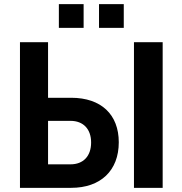

<svg xmlns="http://www.w3.org/2000/svg" viewBox="-20 -903 877 923"><path d="M76 0H322C464 0 551 -83 551 -219C551 -352 467 -433 322 -433H211V-700H76ZM319 -113H211V-322H319C380 -322 418 -283 418 -218C418 -152 380 -113 319 -113ZM624 0H762V-700H624ZM456 -769H575V-883H456ZM263 -769H382V-883H263Z"/></svg>

Font: Finlandica SemiBold
Style: Regular
Weight: 600
Designer: Niklas Ekholm, Juho Hiilivirta, Jaakko Suomalainen
Foundry: Helsinki Type Studio
Version: Version 2.000;Glyphs 3.2 (3202)